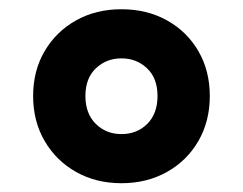

<svg xmlns="http://www.w3.org/2000/svg" viewBox="-20 -770 539 426"><path d="M249.5 -363.5Q193 -363.5 148.8 -388.5Q104.5 -413.5 79 -457.2Q53.5 -501 53.5 -557Q53.5 -613 79 -656.5Q104.5 -700 148.8 -724.8Q193 -749.5 249.5 -749.5Q306 -749.5 350.5 -724.8Q395 -700 420.2 -656.5Q445.5 -613 445.5 -557Q445.5 -501 420.2 -457.2Q395 -413.5 350.5 -388.5Q306 -363.5 249.5 -363.5ZM249.5 -472.5Q284 -472.5 306.8 -495.2Q329.5 -518 329.5 -557Q329.5 -596.5 306.2 -618.5Q283 -640.5 249.5 -640.5Q216 -640.5 192.8 -618.5Q169.5 -596.5 169.5 -557Q169.5 -518 192.5 -495.2Q215.5 -472.5 249.5 -472.5Z"/></svg>

Font: Encode Sans SemiExpanded SemiExpanded ExtraBold
Style: Regular
Weight: 800
Width: 6
Designer: Multiple Designers
Foundry: Impallari Type
Version: Version 3.000; ttfautohint (v1.8.3) -l 8 -r 50 -G 200 -x 14 